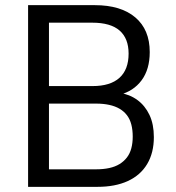

<svg xmlns="http://www.w3.org/2000/svg" viewBox="-20 -725 682 745"><path d="M89 0V-705H348Q449 -705 505 -657.5Q561 -610 561 -523Q561 -456 529.5 -413.5Q498 -371 443 -357V-365Q483 -359 513 -337Q543 -315 560 -279Q577 -243 577 -193Q577 -132 551 -88.5Q525 -45 476 -22.5Q427 0 358 0ZM170 -68H352Q381 -68 404 -73Q427 -78 444 -88.5Q461 -99 472.5 -114Q484 -129 489.5 -149.5Q495 -170 495 -195Q495 -221 489.5 -242Q484 -263 472.5 -278Q461 -293 444 -303Q427 -313 404 -318Q381 -323 353 -323H170ZM170 -391H339Q408 -391 443.5 -423Q479 -455 479 -517Q479 -576 444 -606.5Q409 -637 338 -637H170Z"/></svg>

Font: Nunito Sans 10pt SemiCondensed
Style: Regular
Weight: 400
Width: 4
Designer: Vernon Adams
Foundry: Vernon Adams
Version: Version 3.101;gftools[0.9.27]